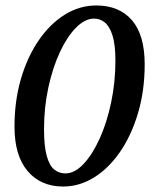

<svg xmlns="http://www.w3.org/2000/svg" viewBox="-20 -670 569 702"><path d="M211 12Q129 12 81 -44.5Q33 -101 33 -207Q33 -301 56.5 -381.5Q80 -462 121.5 -522.5Q163 -583 217 -616.5Q271 -650 332 -650Q416 -650 462.5 -596Q509 -542 509 -435Q509 -338 484.5 -256Q460 -174 418.5 -114Q377 -54 323.5 -21Q270 12 211 12ZM219 -36Q253 -36 285.5 -70.5Q318 -105 344.5 -163.5Q371 -222 386.5 -296Q402 -370 402 -448Q402 -508 391 -541.5Q380 -575 362.5 -588.5Q345 -602 324 -602Q291 -602 258.5 -569.5Q226 -537 199.5 -480.5Q173 -424 157 -351Q141 -278 141 -198Q141 -135 151 -99.5Q161 -64 178.5 -50Q196 -36 219 -36Z"/></svg>

Font: Source Serif 4 Semibold
Style: Italic
Weight: 600
Italic angle: -12°
Designer: Frank Grießhammer
Foundry: Adobe
Version: Version 4.005;hotconv 1.1.0;makeotfexe 2.6.0